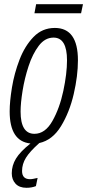

<svg xmlns="http://www.w3.org/2000/svg" viewBox="-20 -674 417 914"><path d="M366 -611 375 -654H152L144 -611ZM106 220Q131 220 151 212L159 173Q149 175 140 177Q131 179 123 179Q85 179 85 140Q85 107 103.5 77Q122 47 167 7Q230 -7 270.5 -73.5Q311 -140 331 -226.5Q351 -313 351 -387Q351 -541 241 -541Q181 -541 139.5 -498Q98 -455 73 -390Q48 -325 37 -258Q26 -191 26 -144Q26 -1 125 9Q76 48 56 81Q36 114 36 151Q36 181 54 200.5Q72 220 106 220ZM78 -143Q78 -183 87.5 -242Q97 -301 116 -359Q135 -417 164.5 -456Q194 -495 235 -495Q299 -495 299 -387Q299 -324 281.5 -241.5Q264 -159 229.5 -98Q195 -37 144 -37Q78 -37 78 -143Z"/></svg>

Font: Noto Sans Display Condensed Light
Style: Italic
Weight: 300
Width: 3
Designer: Monotype Design team
Foundry: Monotype Imaging Inc.
Version: 1.000